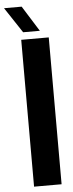

<svg xmlns="http://www.w3.org/2000/svg" viewBox="-102 -1010 396 1042"><g transform="rotate(-5 96.0 -489.5)"><path d="M40 0V-800H190V0ZM54 -840 -38 -979H58L145 -840Z"/></g></svg>

Font: Big Shoulders Display Thin Black
Style: Regular
Weight: 900
Version: Version 2.002